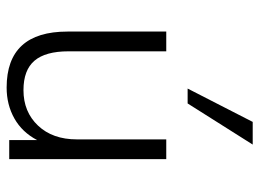

<svg xmlns="http://www.w3.org/2000/svg" viewBox="-124 -668 800 593"><g transform="rotate(90 276.5 -372.0)"><path d="M251 8Q78 8 78 -180V-485H139V-183Q139 -112 168 -78Q197 -44 259 -44Q326 -44 368.5 -89Q411 -134 411 -209V-485H472V0H413V-86Q389 -40 346.5 -16Q304 8 251 8ZM254 -551 357 -752H427L300 -551Z"/></g></svg>

Font: Nunito Sans Light
Style: Regular
Weight: 300
Designer: Vernon Adams
Foundry: Vernon Adams
Version: Version 3.101; ttfautohint (v1.8.4.7-5d5b);gftools[0.9.27]